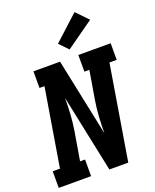

<svg xmlns="http://www.w3.org/2000/svg" viewBox="-178 -1094 965 1194"><g transform="rotate(-20 304.5 -497.0)"><path d="M-1 0V-110H47L132 -625H99V-735H275L382 -223Q382 -277 385.5 -332Q389 -387 398 -441L429 -625H396V-735H610V-625H562L459 0H334L227 -512Q227 -458 223.5 -403Q220 -348 211 -294L180 -110H213V0ZM357 -786 301 -844 465 -994 540 -916Z"/></g></svg>

Font: Iosevka Etoile XBdObl
Style: Regular
Weight: 800
Italic angle: -9°
Designer: Belleve Invis
Foundry: Belleve Invis
Version: Version 15.5.2; ttfautohint (v1.8.4)